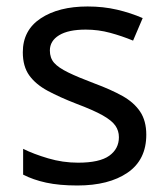

<svg xmlns="http://www.w3.org/2000/svg" viewBox="-20 -566 519 596"><path d="M434.1 -147.9Q434.1 -69.8 376 -30Q317.9 9.8 220.2 9.8Q164.1 9.8 123.5 1Q83 -7.8 51.8 -23.9V-104Q84 -87.9 129.4 -74.5Q174.8 -61 222.2 -61Q289.1 -61 319.1 -82.5Q349.1 -104 349.1 -140.1Q349.1 -160.2 338.1 -176Q327.1 -191.9 298.6 -208Q270 -224.1 216.8 -244.1Q165 -264.2 127.9 -284.2Q90.8 -304.2 70.8 -332Q50.8 -359.9 50.8 -403.8Q50.8 -472.2 106.4 -509Q162.1 -545.9 252 -545.9Q300.8 -545.9 343.5 -535.9Q386.2 -525.9 422.9 -509.8L393.1 -439.9Q358.9 -454.1 322 -464.1Q285.2 -474.1 246.1 -474.1Q191.9 -474.1 163.3 -456.5Q134.8 -439 134.8 -409.2Q134.8 -386.2 147.9 -371.1Q161.1 -356 191.7 -341.1Q222.2 -326.2 272.9 -307.1Q324.2 -288.1 360.1 -268.1Q396 -248 415 -219.5Q434.1 -190.9 434.1 -147.9Z"/></svg>

Font: Defago Noto Sans
Style: Regular
Weight: 400
Designer: John M. Durdin
Foundry: Lao IT Dev Co., Ltd.
Version: Version 1.000 2007 initial release